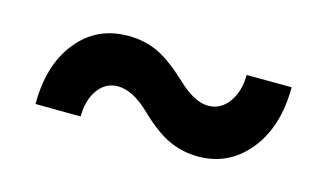

<svg xmlns="http://www.w3.org/2000/svg" viewBox="-42 -509 732 430"><g transform="rotate(15 324.0 -293.5)"><path d="M491.7 -387.7C491.7 -362.8 485.8 -341.8 473.6 -324.7C461.4 -307.6 445.3 -298.8 426.3 -298.8C404.3 -298.8 380.4 -311.5 354 -336.9C327.1 -361.8 303.7 -379.4 282.7 -389.2C261.7 -398.9 238.8 -403.8 213.4 -403.8C164.6 -403.8 125.5 -385.3 96.2 -348.6C66.4 -312 51.8 -263.2 51.8 -202.6L156.7 -201.7C156.7 -227.1 162.6 -248 174.3 -264.2C186 -280.3 201.2 -288.6 220.2 -288.6C243.2 -288.6 268.1 -275.9 294.9 -250C321.8 -224.1 345.7 -206.5 366.7 -197.3C387.2 -188 409.7 -183.1 433.6 -183.1C481.4 -183.1 520.5 -202.1 550.8 -239.7C581.1 -277.3 596.2 -326.7 596.2 -387.2Z"/></g></svg>

Font: Roboto
Style: Bold
Weight: 700
Designer: Google
Version: Version 2.137; 2017